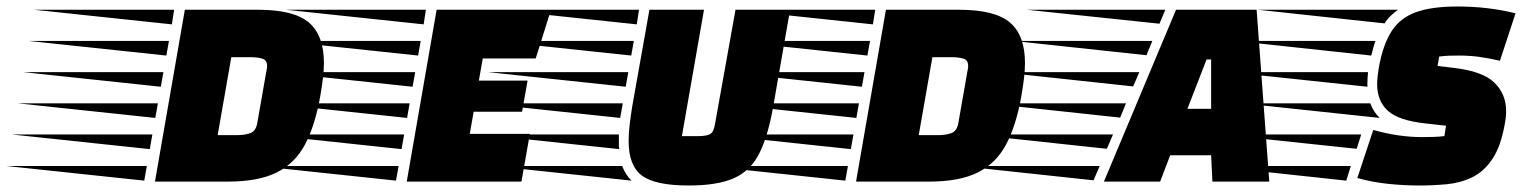

<svg xmlns="http://www.w3.org/2000/svg" viewBox="-273 -559 4702 591"><path d="M204 0 296 -529H521Q632 -529 678 -489.5Q724 -450 724 -365Q724 -343 721 -318Q718 -293 713 -264Q697 -173 666 -114.5Q635 -56 578.5 -28Q522 0 428 0ZM256 -484 -168 -529H263ZM239 -388 -185 -433H247ZM397 -143H455Q481 -143 498 -149.5Q515 -156 519 -181L548 -346Q549 -349 549 -352Q549 -355 549 -357Q549 -374 534.5 -378.5Q520 -383 497 -383H439ZM222 -292 -202 -337H230ZM205 -196 -219 -241H213ZM188 -100 -236 -145H196ZM171 -3 -253 -48H179Z M979 0 1071 -529H1423L1376 -379H1213L1201 -311H1351L1334 -215H1185L1173 -147H1358L1332 0ZM1031 -484 607 -529H1038ZM1014 -388 590 -433H1022ZM997 -292 573 -337H1005ZM980 -196 556 -241H988ZM963 -100 539 -145H971ZM946 -3 522 -48H954Z M1847 12Q1744 12 1703 -18.5Q1662 -49 1662 -125Q1662 -148 1665 -174Q1668 -200 1673 -231L1726 -529H1894L1826 -140H1876Q1901 -140 1912.5 -146Q1924 -152 1928 -178L1991 -529H2159L2107 -231Q2091 -140 2064 -86.5Q2037 -33 1986 -10.5Q1935 12 1847 12ZM1687 -484 1263 -529H1694ZM1670 -388 1246 -433H1678ZM1653 -292 1229 -337H1661ZM1636 -196 1212 -241H1644ZM1633 -100 1209 -145H1632V-125Q1632 -118 1632 -112Q1632 -106 1633 -100ZM1671 -3 1247 -48H1642Q1653 -20 1671 -3Z M2362 0 2454 -529H2679Q2790 -529 2836 -489.5Q2882 -450 2882 -365Q2882 -343 2879 -318Q2876 -293 2871 -264Q2855 -173 2824 -114.5Q2793 -56 2736.5 -28Q2680 0 2586 0ZM2414 -484 1990 -529H2421ZM2397 -388 1973 -433H2405ZM2555 -143H2613Q2639 -143 2656 -149.5Q2673 -156 2677 -181L2706 -346Q2707 -349 2707 -352Q2707 -355 2707 -357Q2707 -374 2692.5 -378.5Q2678 -383 2655 -383H2597ZM2380 -292 1956 -337H2388ZM2363 -196 1939 -241H2371ZM2346 -100 1922 -145H2354ZM2329 -3 1905 -48H2337Z M3125 0 3347 -529H3595L3634 0H3459L3455 -81H3329L3298 0ZM3296 -486 2888 -529H3314ZM3256 -389 2847 -433H3274ZM3382 -224H3455V-376H3441ZM3215 -293 2806 -337H3234ZM3175 -197 2765 -241H3193ZM3134 -101 2724 -145H3153ZM3093 -4 2683 -48H3112Z M4096 12Q4049 12 4000.5 7Q3952 2 3905 -11L3954 -159Q4032 -137 4104 -137Q4122 -137 4138.5 -137.5Q4155 -138 4173 -140L4178 -172L4115 -179Q4032 -188 3999 -218Q3966 -248 3966 -300Q3966 -311 3967.5 -324Q3969 -337 3971 -350Q3984 -422 4010.5 -463Q4037 -504 4085.5 -521.5Q4134 -539 4213 -539Q4308 -539 4392 -518L4344 -372Q4309 -380 4280 -384Q4251 -388 4217 -388Q4198 -388 4186 -387.5Q4174 -387 4157 -385L4152 -356L4202 -350Q4290 -340 4326.5 -305Q4363 -270 4363 -217Q4363 -208 4362 -198Q4361 -188 4359 -178Q4347 -109 4321 -70Q4295 -31 4259 -13.5Q4223 4 4181 8Q4139 12 4096 12ZM3989 -487 3599 -529H4030Q4018 -520 4007.5 -510Q3997 -500 3989 -487ZM3948 -388 3530 -433H3961Q3957 -423 3954 -411.5Q3951 -400 3948 -388ZM3936 -292 3512 -337H3938Q3937 -328 3936.5 -318.5Q3936 -309 3936 -300ZM3974 -196 3551 -241H3945Q3954 -215 3974 -196ZM3903 -101 3486 -145H3917ZM3871 -3 3453 -48H3885Z"/></svg>

Font: Faster One
Style: Regular
Weight: 400
Designer: Eduardo Rodriguez Tunni
Foundry: Eduardo Rodriguez Tunni
Version: Version 1.003; ttfautohint (v1.8.4.7-5d5b);gftools[0.9.23]